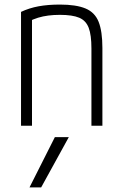

<svg xmlns="http://www.w3.org/2000/svg" viewBox="-20 -550 540 840"><path d="M160 270H109L220 50H281ZM72 -498Q108 -515 149 -522.5Q190 -530 242 -530Q313 -530 354 -513Q395 -496 411.5 -454.5Q428 -413 428 -340V0H380V-338Q380 -397 368 -428.5Q356 -460 326.5 -472.5Q297 -485 242 -485Q215 -485 191.5 -482Q168 -479 146.5 -472.5Q125 -466 102 -454L120 -486V0H72Z"/></svg>

Font: M PLUS 1 Code Light
Style: Regular
Weight: 300
Designer: Coji Morishita
Foundry: UNDERFOREST DESIGN
Version: Version 1.002